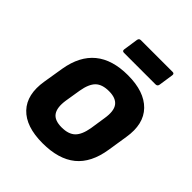

<svg xmlns="http://www.w3.org/2000/svg" viewBox="-190 -787 918 918"><g transform="rotate(45 268.5 -328.5)"><path d="M248 12Q135 12 82 -44Q29 -100 46 -203L63 -307Q97 -507 307 -507Q418 -507 472.5 -451Q527 -395 510 -292L494 -190Q478 -87 417 -37.5Q356 12 248 12ZM259 -106Q305 -106 328.5 -128.5Q352 -151 361 -204L373 -283Q382 -338 363 -363.5Q344 -389 297 -389Q251 -389 228 -366.5Q205 -344 196 -291L183 -211Q175 -158 193 -132Q211 -106 259 -106ZM218 -569Q205 -569 207 -582L218 -656Q220 -669 232 -669H447Q459 -669 457 -656L446 -582Q444 -569 431 -569Z"/></g></svg>

Font: Sofia Sans ExtraBold
Style: Italic
Weight: 800
Italic angle: -9°
Designer: Botio Nikoltchev, Ani Petrova
Foundry: lettersoup
Version: Version 4.100; ttfautohint (v1.8.4.7-5d5b)